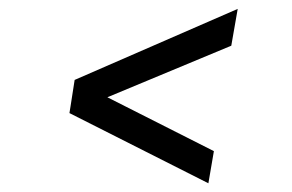

<svg xmlns="http://www.w3.org/2000/svg" viewBox="-20 -517 663 436"><path d="M505.2 -413.2 137.8 -260.3 149.5 -335.5 519.8 -496.8ZM465.7 -173.8 453.2 -100.8 137.7 -260.2 149.5 -333.7Z"/></svg>

Font: Oak Sans Light Italic
Style: Regular
Weight: 400
Italic angle: -9.5°
Foundry: Erik Kennedy, Walven
Version: Version 1.000;Glyphs 3.1.2 (3151)